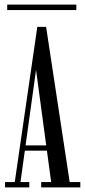

<svg xmlns="http://www.w3.org/2000/svg" viewBox="-20 -819 372 839"><path d="M2 0V-23.5H44.5L143 -701.5H181.5L284.5 -23.5H331V0H160V-23.5H203.5L136.5 -521H138.5L69.5 -23.5H108V0ZM79 -160.5V-183.5H197.5V-160.5ZM11.5 -775V-799H313.5V-775Z"/></svg>

Font: Imbue 48pt
Style: Regular
Weight: 400
Designer: Tyler Finck
Foundry: Etcetera Type Company
Version: Version 1.102